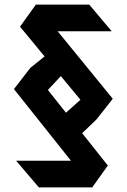

<svg xmlns="http://www.w3.org/2000/svg" viewBox="-20 -733 554 835"><path d="M140 -290 112 -438 177 -490 266 -425ZM322 -139 257 -234 332 -301 400 -214ZM149 82 51 -33V-34H368L381 82ZM148 -597 136 -713H368L465 -598V-597ZM381 82 41 -345V-346L112 -438L449 -13ZM400 -214 67 -617 136 -713 470 -304V-303Z"/></svg>

Font: Foldit Medium
Style: Regular
Weight: 500
Version: Version 1.003